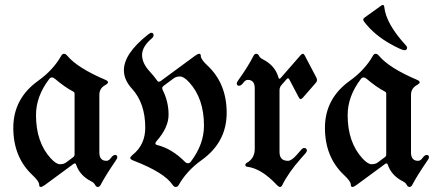

<svg xmlns="http://www.w3.org/2000/svg" viewBox="-20 -738 1743 768"><path d="M132.8 -415Q192.9 -458 225.1 -515.1Q229.5 -522.9 236.1 -522.9Q242.7 -522.9 249.5 -514.6Q290 -466.3 401.9 -418.5Q412.1 -414.1 412.1 -408.9Q412.1 -403.8 399.9 -397Q377.4 -384.3 377.4 -358.4V-128.4Q377.4 -94.7 405.8 -94.7Q415.5 -94.7 423.8 -106.4Q432.1 -118.2 440.4 -118.2Q449.2 -118.2 449.2 -108.4Q449.2 -104 441.4 -93.3Q401.4 -34.7 382.8 1Q378.4 9.8 371.3 9.8Q364.3 9.8 360.4 1.5Q356.4 -6.8 344.7 -12.7Q298.8 -36.1 284.2 -80.1Q282.7 -84.5 279.8 -84.5Q276.9 -84.5 272.9 -81.5L160.2 1.5Q148.9 9.8 142.8 9.8Q136.7 9.8 136.7 1Q136.7 -12.7 109.9 -37.6Q33.2 -109.4 33.2 -226.6Q33.2 -343.8 132.8 -415ZM124 -277.8Q124 -168.9 183.1 -104.5Q204.6 -81.1 219.7 -81.1Q234.9 -81.1 244.1 -87.9L272.9 -109.4Q278.3 -113.3 278.3 -119.6V-363.3Q278.3 -369.1 272.5 -372.1Q240.7 -388.2 199.7 -422.9Q193.4 -428.2 187.5 -428.2Q181.6 -428.2 176.8 -421.9Q124 -352.5 124 -277.8Z M475.6 -457Q475.6 -523.4 571.8 -599.6Q581.1 -606.9 585.4 -606.9Q594.2 -606.9 594.2 -597.2Q594.2 -590.3 587.9 -585Q548.3 -551.8 548.3 -518.1Q548.3 -484.4 580.1 -450.7Q595.7 -434.1 607.9 -416.5Q611.3 -411.1 615.2 -411.1Q619.1 -411.1 623 -414.1L759.8 -514.6Q771 -522.9 777.1 -522.9Q783.2 -522.9 783.2 -514.2Q783.2 -500.5 810.1 -475.6Q886.7 -403.8 886.7 -286.6Q886.7 -169.4 787.1 -98.1Q727.1 -55.2 694.8 2Q690.4 9.8 683.1 9.8Q675.8 9.8 670.4 1.5Q637.7 -47.9 513.7 -95.7Q501 -100.6 501 -105.7Q501 -110.8 510.7 -118.7Q561 -159.2 561 -227.1Q561 -325.2 507.8 -383.3Q475.6 -418.5 475.6 -457ZM609.4 -157.7Q668 -143.1 720.2 -90.3Q725.6 -85 731.9 -85Q738.3 -85 743.2 -91.3Q795.9 -160.6 795.9 -235.4Q795.9 -344.2 736.8 -408.7Q715.3 -432.1 700.2 -432.1Q685.1 -432.1 675.8 -425.3L634.8 -395Q628.9 -390.6 628.9 -386.2Q628.9 -381.8 630.9 -377.9Q654.3 -331.1 654.3 -279.3Q654.3 -227.5 606 -173.3Q601.6 -168.5 601.6 -164.1Q601.6 -159.7 609.4 -157.7Z M927.2 -404.8Q927.2 -409.2 935.1 -419.9Q972.2 -471.7 993.7 -514.2Q998 -522.9 1005.1 -522.9Q1012.2 -522.9 1016.1 -514.6Q1020 -506.3 1031.7 -500.5Q1080.6 -475.6 1093.8 -428.2Q1095.2 -422.9 1097.7 -422.9Q1100.1 -422.9 1103 -426.3L1183.1 -518.1Q1187.5 -522.9 1191.4 -522.9Q1195.3 -522.9 1198.7 -516.6L1245.1 -428.2Q1248 -422.9 1248 -417.5Q1248 -412.1 1243.7 -407.2L1190.9 -346.7Q1186.5 -341.8 1182.6 -341.8Q1178.7 -341.8 1175.3 -348.1L1137.2 -420.4Q1134.8 -424.8 1132.1 -424.8Q1129.4 -424.8 1126.5 -421.4L1106.4 -398.4Q1098.1 -389.2 1098.1 -377.4V-129.9Q1098.1 -94.7 1131.8 -94.7Q1146 -94.7 1167 -118.7L1185.1 -139.2Q1190.9 -146 1196.3 -146Q1207.5 -146 1207.5 -135.3Q1207.5 -131.3 1201.7 -124.5L1183.6 -104Q1133.8 -47.9 1108.9 2.9Q1105.5 9.8 1100.1 9.8Q1094.7 9.8 1088.4 2.9Q1025.9 -64 969.7 -70.8Q961.4 -71.8 961.4 -77.6Q961.4 -83.5 966.8 -86.4Q999 -104 999 -142.6V-384.8Q999 -418.5 971.2 -418.5Q961.4 -418.5 953.1 -406.7Q944.8 -395 936 -395Q927.2 -395 927.2 -404.8Z M1279.8 0ZM1438 -667.5 1503.9 -714.8Q1508.3 -718.3 1511.2 -718.3Q1516.1 -718.3 1517.1 -710Q1524.4 -642.6 1603.5 -556.6Q1608.4 -551.3 1608.4 -547.9Q1608.4 -537.1 1597.7 -537.1Q1587.4 -537.1 1543.9 -561Q1476.1 -598.6 1436 -651.9Q1433.1 -655.8 1433.1 -659.9Q1433.1 -664.1 1438 -667.5ZM1379.4 -415Q1439.5 -458 1471.7 -515.1Q1476.1 -522.9 1482.7 -522.9Q1489.3 -522.9 1496.1 -514.6Q1536.6 -466.3 1648.4 -418.5Q1658.7 -414.1 1658.7 -408.9Q1658.7 -403.8 1646.5 -397Q1624 -384.3 1624 -358.4V-128.4Q1624 -94.7 1652.3 -94.7Q1662.1 -94.7 1670.4 -106.4Q1678.7 -118.2 1687 -118.2Q1695.8 -118.2 1695.8 -108.4Q1695.8 -104 1688 -93.3Q1647.9 -34.7 1629.4 1Q1625 9.8 1617.9 9.8Q1610.8 9.8 1606.9 1.5Q1603 -6.8 1591.3 -12.7Q1545.4 -36.1 1530.8 -80.1Q1529.3 -84.5 1526.4 -84.5Q1523.4 -84.5 1519.5 -81.5L1406.7 1.5Q1395.5 9.8 1389.4 9.8Q1383.3 9.8 1383.3 1Q1383.3 -12.7 1356.4 -37.6Q1279.8 -109.4 1279.8 -226.6Q1279.8 -343.8 1379.4 -415ZM1370.6 -277.8Q1370.6 -168.9 1429.7 -104.5Q1451.2 -81.1 1466.3 -81.1Q1481.4 -81.1 1490.7 -87.9L1519.5 -109.4Q1524.9 -113.3 1524.9 -119.6V-363.3Q1524.9 -369.1 1519 -372.1Q1487.3 -388.2 1446.3 -422.9Q1439.9 -428.2 1434.1 -428.2Q1428.2 -428.2 1423.3 -421.9Q1370.6 -352.5 1370.6 -277.8Z"/></svg>

Font: UnifrakturMaguntia
Style: Book
Weight: 400
Designer: j. 'mach' wust, Gerrit Ansmann, Georg Duffner, based on a font by Peter Wiegel, original typeface by Carl Albert Fahrenw
Version: Version 2017-03-19